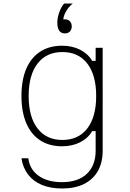

<svg xmlns="http://www.w3.org/2000/svg" viewBox="-20 -860 740 1092"><path d="M564 -3Q564 65 536.5 113Q509 161 457.5 186.5Q406 212 333 212Q268 212 219 192Q170 172 140 133Q110 94 102 40H141Q149 104 200 140Q251 176 333 176Q424 176 474 128.5Q524 81 524 -3V-114H504Q480 -73 435 -50.5Q390 -28 333 -28Q261 -28 209 -61.5Q157 -95 129.5 -159.5Q102 -224 102 -314Q102 -405 129.5 -469Q157 -533 209 -566.5Q261 -600 333 -600Q390 -600 435 -577.5Q480 -555 504 -514H524V-588H564ZM143 -314Q143 -195 193.5 -129.5Q244 -64 335 -64Q426 -64 476.5 -129.5Q527 -195 527 -314Q527 -433 476.5 -498.5Q426 -564 335 -564Q244 -564 193.5 -498.5Q143 -433 143 -314ZM349 -750Q367 -750 377.5 -739Q388 -728 388 -710Q388 -692 377.5 -681Q367 -670 349 -670Q332 -670 321 -681Q310 -692 310 -710Q310 -728 321 -739Q332 -750 349 -750ZM394 -840Q371 -822 355.5 -795Q340 -768 340 -746L349 -670Q327 -670 316.5 -686Q306 -702 306 -732Q306 -759 317 -790Q328 -821 345 -840Z"/></svg>

Font: Martian Mono SemiExpanded Thin
Style: Regular
Weight: 250
Monospace: yes
Version: Version 0.930